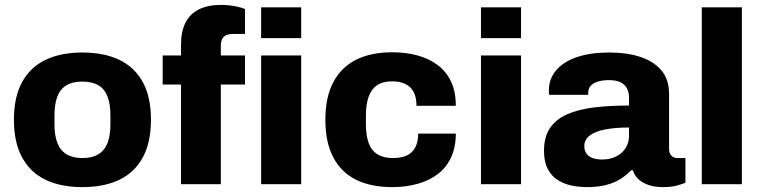

<svg xmlns="http://www.w3.org/2000/svg" viewBox="-20 -754 3119 786"><path d="M317 12Q229 12 166.5 -18Q104 -48 70.5 -109.5Q37 -171 37 -264Q37 -357 70.5 -418Q104 -479 166.5 -509Q229 -539 317 -539Q406 -539 468.5 -509Q531 -479 564.5 -418Q598 -357 598 -264Q598 -171 564.5 -109.5Q531 -48 468.5 -18Q406 12 317 12ZM317 -107Q358 -107 383.5 -123Q409 -139 420.5 -169.5Q432 -200 432 -245V-282Q432 -327 420.5 -358Q409 -389 383.5 -404.5Q358 -420 317 -420Q277 -420 251.5 -404.5Q226 -389 214.5 -358Q203 -327 203 -282V-245Q203 -200 214.5 -169.5Q226 -139 251.5 -123Q277 -107 317 -107Z M721 0V-408H646V-527H721V-570Q721 -625 739.5 -661.5Q758 -698 795 -716Q832 -734 886 -734Q901 -734 919 -732Q937 -730 954.5 -726Q972 -722 983 -717V-615H935Q907 -615 895.5 -603Q884 -591 884 -566V-527H983V-408H884V0ZM1049 -598V-724H1213V-598ZM1049 0V-527H1213V0Z M1586 12Q1499 12 1438 -18Q1377 -48 1344.5 -109.5Q1312 -171 1312 -264Q1312 -357 1345 -418.5Q1378 -480 1439 -510Q1500 -540 1586 -540Q1642 -540 1689.5 -527Q1737 -514 1772.5 -487Q1808 -460 1827 -419Q1846 -378 1846 -321H1685Q1685 -355 1673.5 -377Q1662 -399 1640 -410Q1618 -421 1585 -421Q1547 -421 1523.5 -405Q1500 -389 1489 -358Q1478 -327 1478 -281V-245Q1478 -200 1489 -169Q1500 -138 1525 -122.5Q1550 -107 1589 -107Q1623 -107 1645.5 -117.5Q1668 -128 1680 -150.5Q1692 -173 1692 -207H1846Q1846 -152 1827 -110.5Q1808 -69 1773 -42Q1738 -15 1690 -1.5Q1642 12 1586 12Z M1949 -598V-724H2113V-598ZM1949 0V-527H2113V0Z M2384 12Q2351 12 2319.5 5.5Q2288 -1 2262.5 -17.5Q2237 -34 2222 -63Q2207 -92 2207 -136Q2207 -193 2231 -229Q2255 -265 2300.5 -285.5Q2346 -306 2410.5 -314Q2475 -322 2555 -322V-355Q2555 -378 2546 -393.5Q2537 -409 2519.5 -417.5Q2502 -426 2473 -426Q2447 -426 2427.5 -420Q2408 -414 2398 -402.5Q2388 -391 2388 -375V-366H2228Q2227 -371 2227 -374.5Q2227 -378 2227 -384Q2227 -431 2256.5 -466Q2286 -501 2341 -520Q2396 -539 2474 -539Q2547 -539 2601.5 -521Q2656 -503 2687.5 -466Q2719 -429 2719 -369V-144Q2719 -127 2728.5 -117Q2738 -107 2752 -107H2786V-6Q2775 -1 2751.5 5.5Q2728 12 2695 12Q2661 12 2635.5 3.5Q2610 -5 2593.5 -20.5Q2577 -36 2571 -57H2564Q2545 -37 2519.5 -21Q2494 -5 2460.5 3.5Q2427 12 2384 12ZM2445 -101Q2469 -101 2489 -108Q2509 -115 2523.5 -127.5Q2538 -140 2546.5 -158Q2555 -176 2555 -197V-232Q2498 -232 2457 -224Q2416 -216 2394 -199Q2372 -182 2372 -156Q2372 -137 2381.5 -124.5Q2391 -112 2407 -106.5Q2423 -101 2445 -101Z M2853 0V-724H3017V0Z"/></svg>

Font: Archivo SemiBold ExtraBold
Style: Regular
Weight: 800
Version: Version 2.001